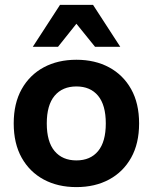

<svg xmlns="http://www.w3.org/2000/svg" viewBox="-20 -754 624 784"><path d="M292 -510Q368 -510 425.5 -479Q483 -448 515.5 -390Q548 -332 548 -250Q548 -168 515.5 -110Q483 -52 425.5 -21Q368 10 292 10Q216 10 158.5 -21Q101 -52 68.5 -110Q36 -168 36 -250Q36 -332 68.5 -390Q101 -448 158.5 -479Q216 -510 292 -510ZM292 -401Q235 -401 203 -363Q171 -325 171 -250Q171 -175 203 -137Q235 -99 292 -99Q349 -99 380.5 -137Q412 -175 412 -250Q412 -325 380.5 -363Q349 -401 292 -401ZM471 -563H368L292 -657L217 -563H114L225 -734H360Z"/></svg>

Font: Prodigy Sans SemiBold
Style: Regular
Weight: 600
Designer: Wei Huang
Foundry: Wei Huang
Version: Version 1.003; ttfautohint (v1.8.3)